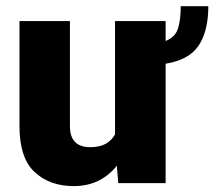

<svg xmlns="http://www.w3.org/2000/svg" viewBox="-20 -597 699 626"><path d="M569.3 -576.7H659.2Q659.2 -496.6 628.2 -449.2Q597.2 -401.9 520 -389.2V0H365.7L360.8 -56.6Q336.4 -25.4 301 -7.8Q265.6 9.8 220.2 9.8Q142.1 9.8 92.8 -36.1Q43.5 -82 43.5 -186.5V-528.3H208V-185.5Q208 -117.2 274.4 -117.2Q305.2 -117.2 324.7 -128.2Q344.2 -139.2 355 -158.7V-528.3H520V-463.4Q551.3 -475.6 560.3 -503.9Q569.3 -532.2 569.3 -576.7Z"/></svg>

Font: Vazirmatn RD UI FD Black
Style: Regular
Weight: 900
Designer: Saber Rastikerdar
Foundry: Saber Rastikerdar
Version: Version 33.003